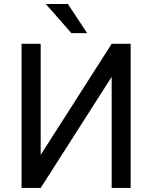

<svg xmlns="http://www.w3.org/2000/svg" viewBox="-20 -927 753 947"><path d="M530.8 -710.9H624.5V0H530.8V-547.9L180.7 0H86.4V-710.9H180.7V-163.1ZM409.7 -763.7H332L206.1 -907.2H314.9Z"/></svg>

Font: SteelSelectRoboto
Style: Roboto-Regular
Weight: 400
Designer: Google
Version: Version 2.137; 2017